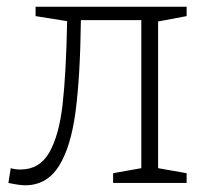

<svg xmlns="http://www.w3.org/2000/svg" viewBox="-20 -545 616 572"><path d="M536 -497 451 -481V-44L536 -29V0H317V-29L401 -44V-485H221Q219 -318 205 -212Q191 -106 155 -49.5Q119 7 55 7Q38 7 5 0L12 -44Q25 -40 41 -40Q98 -40 127 -91Q156 -142 166.5 -234Q177 -326 180 -482L86 -497V-525H536Z"/></svg>

Font: Bitter Pro Light
Style: Regular
Weight: 300
Designer: Sol Matas, and Bitter project Authors
Foundry: Sol Matas
Version: Version 1.010